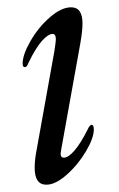

<svg xmlns="http://www.w3.org/2000/svg" viewBox="-20 -496 325 526"><path d="M75 -36Q75 -59 81 -89L129 -356Q133 -382 133 -388Q133 -403 124 -403Q112 -403 95 -384Q78 -365 58 -324Q54 -312 48 -312Q42 -312 42 -322Q42 -346 63.5 -383.5Q85 -421 116.5 -448.5Q148 -476 175 -476Q206 -476 206 -432Q206 -411 200 -377L148 -88L146 -75Q146 -64 155 -64Q167 -64 184 -83.5Q201 -103 221 -143Q226 -154 231 -154Q237 -154 237 -141Q237 -118 215.5 -81.5Q194 -45 163 -17.5Q132 10 107 10Q75 10 75 -36Z"/></svg>

Font: Charm
Style: Regular
Weight: 400
Designer: Katatrad Aksorn Co.,Ltd.
Foundry: Cadson Demak Co.,Ltd.
Version: Version 1.001